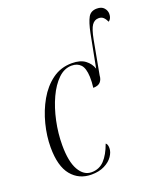

<svg xmlns="http://www.w3.org/2000/svg" viewBox="-141 -852 817 956"><g transform="rotate(-20 267.5 -374.0)"><path d="M179 10Q113 10 73 -38.5Q33 -87 33 -187Q33 -246 49 -309Q65 -372 95.5 -425.5Q126 -479 171 -512Q216 -545 275 -545Q320 -545 345.5 -525.5Q371 -506 380 -478L414 -654Q425 -708 439 -733Q453 -758 485 -758Q510 -758 522.5 -744Q535 -730 535 -712Q535 -688 519 -676Q511 -693 501.5 -701.5Q492 -710 477 -710Q455 -710 441.5 -690.5Q428 -671 418 -619L385 -441Q384 -419 372 -406Q360 -393 334 -393Q338 -423 337 -451Q335 -497 317.5 -515.5Q300 -534 270 -534Q231 -534 198.5 -502.5Q166 -471 142 -419Q118 -367 104.5 -303.5Q91 -240 91 -177Q91 -90 116.5 -45.5Q142 -1 183 -1Q224 -1 251 -29.5Q278 -58 297 -111Q301 -109 304 -102.5Q307 -96 307 -84Q307 -63 292 -41Q277 -19 248 -4.5Q219 10 179 10Z"/></g></svg>

Font: Noto Serif Display ExtraCondensed Light
Style: Italic
Weight: 300
Width: 2
Italic angle: -12°
Designer: Monotype Design Team
Foundry: Monotype Imaging Inc.
Version: Version 2.009